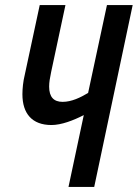

<svg xmlns="http://www.w3.org/2000/svg" viewBox="-20 -734 541 754"><path d="M249 0H350L501 -714H400L326 -369C296 -351 261 -334 226 -334C191 -334 173 -353 173 -394C173 -411 176 -428 181 -452L237 -714H136L77 -439C71 -415 68 -386 68 -364C68 -288 106 -243 182 -243C221 -243 268 -261 309 -282Z"/></svg>

Font: Noto Sans UI Condensed Medium
Style: Italic
Weight: 500
Width: 3
Italic angle: -12°
Designer: Monotype Design Team
Foundry: Monotype Imaging Inc.
Version: Version 1.901